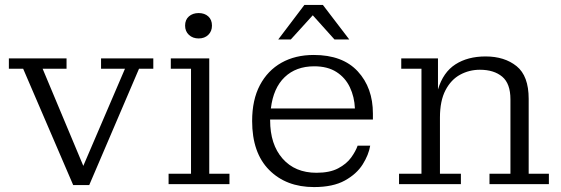

<svg xmlns="http://www.w3.org/2000/svg" viewBox="-20 -747 2277 779"><path d="M277 4 74 -468H16V-510H250V-468H153L318 -74L487 -468H390V-510H602V-468H544L342 4Z M786 -591Q762 -591 746.5 -605.5Q731 -620 731 -643Q731 -667 746.5 -680.5Q762 -694 786 -694Q810 -694 825 -680.5Q840 -667 840 -643Q840 -620 825 -605.5Q810 -591 786 -591ZM664 0V-42H755V-468H673V-510H829V-42H911V0Z M1109 -587 1215 -727H1290L1397 -587H1337L1249 -685L1160 -587ZM1254 12Q1141 12 1072 -57.5Q1003 -127 1003 -256Q1003 -342 1034.5 -401.5Q1066 -461 1122 -492.5Q1178 -524 1253 -524Q1370 -524 1431.5 -457.5Q1493 -391 1493 -286V-262H1076V-259Q1076 -161 1126.5 -103.5Q1177 -46 1264 -46Q1318 -46 1352 -64Q1386 -82 1404.5 -107.5Q1423 -133 1431 -156H1482Q1476 -119 1451.5 -80Q1427 -41 1379 -14.5Q1331 12 1254 12ZM1420 -307Q1418 -354 1399.5 -393Q1381 -432 1345 -455Q1309 -478 1255 -478Q1181 -478 1135 -434Q1089 -390 1079 -307Z M1599 0V-42H1690V-468H1608V-510H1757V-384Q1778 -454 1828 -486Q1878 -518 1950 -518Q2027 -518 2076 -478.5Q2125 -439 2125 -346V-42H2207V0H1966V-42H2051V-344Q2051 -408 2017.5 -436Q1984 -464 1927 -464Q1884 -464 1847 -444Q1810 -424 1787.5 -381Q1765 -338 1765 -270V-42H1850V0Z"/></svg>

Font: Montagu Slab 16pt Light
Style: Regular
Weight: 300
Designer: Florian Karsten
Foundry: Florian Karsten
Version: Version 1.000; ttfautohint (v1.8.3)